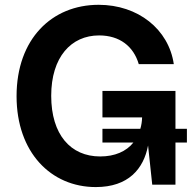

<svg xmlns="http://www.w3.org/2000/svg" viewBox="-20 -757 790 787"><path d="M372.6 9.8C506.3 9.8 568.8 -64.9 586.9 -160.6L604 0H699.2V-172.9H746.1V-229H699.2V-384.3H399.9V-275.9H562.5C562 -259.3 559.6 -243.7 555.2 -229H399.9V-172.9H526.9C497.6 -136.2 450.7 -115.7 390.6 -115.7C269.5 -115.7 189.9 -205.1 189.9 -364.3C189.9 -522.9 271.5 -611.8 386.2 -611.8C470.2 -611.8 527.3 -567.4 548.8 -494.1H692.4C671.4 -637.2 545.9 -737.3 384.3 -737.3C192.9 -737.3 47.9 -597.7 47.9 -362.8C47.9 -132.8 188.5 9.8 372.6 9.8Z"/></svg>

Font: Raveo SemiBold
Style: Regular
Weight: 600
Designer: Jakub Foglar, Rasmus Andersson (Inter)
Foundry: Jakubfoglar.com
Version: Version 1.100;Glyphs 3.2.3 (3260)